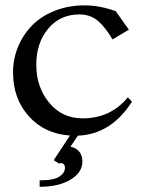

<svg xmlns="http://www.w3.org/2000/svg" viewBox="-20 -511 548 726"><path d="M183.1 94.7 244.6 1.5Q148.9 -4.9 89.1 -71.3Q29.3 -137.7 29.3 -237.3Q29.3 -289.1 48.8 -335.4Q68.4 -381.8 102.8 -416.3Q137.2 -450.7 188.2 -470.7Q239.3 -490.7 299.3 -490.7Q356.9 -490.7 417.5 -468.8L467.3 -398.9L405.3 -361.8Q380.4 -405.8 351.3 -431.2Q322.3 -456.5 280.3 -456.5Q207.5 -456.5 162.4 -402.8Q117.2 -349.1 117.2 -266.1Q117.2 -181.6 166 -122.6Q214.8 -63.5 292.5 -63.5Q398.4 -63.5 463.4 -143.1L479 -126.5Q399.9 -2.9 274.4 2L246.6 43.5Q291.5 54.2 291.5 100.1Q291.5 141.1 247.1 168Q202.1 195.3 129.9 195.3V170.9Q184.6 170.9 205.1 156.2Q225.6 142.6 225.6 123.5Q225.6 112.3 218.5 107.9Q211.4 103.5 203.6 107.9Z"/></svg>

Font: Flanker
Style: Regular
Weight: 400
Designer: Flanker
Foundry: Flanker
Version: Version 2.027